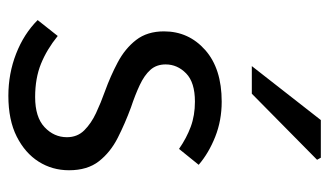

<svg xmlns="http://www.w3.org/2000/svg" viewBox="-184 -591 787 459"><g transform="rotate(90 209.5 -361.5)"><path d="M209 12Q156 12 108.5 -6.5Q61 -25 28 -58L66 -106Q98 -80 132.5 -66Q167 -52 212 -52Q260 -52 284 -74.5Q308 -97 308 -128Q308 -153 291.5 -169.5Q275 -186 250.5 -197.5Q226 -209 198 -219Q162 -232 129 -249.5Q96 -267 75.5 -293.5Q55 -320 55 -360Q55 -419 99.5 -458.5Q144 -498 223 -498Q268 -498 307 -482.5Q346 -467 374 -443L336 -396Q310 -414 283 -424Q256 -434 223 -434Q177 -434 155.5 -413Q134 -392 134 -364Q134 -342 147 -327.5Q160 -313 183.5 -302Q207 -291 237 -281Q275 -267 309.5 -249.5Q344 -232 365.5 -204.5Q387 -177 387 -133Q387 -93 366.5 -60.5Q346 -28 306.5 -8Q267 12 209 12ZM138 -570 267 -735H357L362 -726L204 -570Z"/></g></svg>

Font: Source Sans 3 ExtraLight
Style: Regular
Weight: 400
Version: Version 3.052;hotconv 1.1.0;makeotfexe 2.6.0